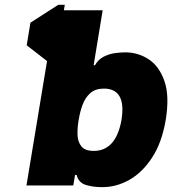

<svg xmlns="http://www.w3.org/2000/svg" viewBox="-20 -770 733 797"><path d="M221.7 -750H249L245.1 -727.5H406.2L368.7 -499H374Q387.7 -522.9 409.9 -534.4Q432.1 -545.9 456.3 -549.3Q480.5 -552.7 500 -552.7Q553.2 -552.7 597.2 -523.9Q641.1 -495.1 662.6 -433.3Q684.1 -371.6 668 -272.5Q651.9 -177.7 611.3 -115.7Q570.8 -53.7 516.8 -23.4Q462.9 6.8 406.2 6.8Q368.7 7.3 337.4 -2Q306.2 -11.2 297.9 -43.9H291.5L284.2 0H89.8L175.3 -516.6L90.8 -582L106.4 -675.8ZM484.4 -272.5Q504.9 -401.4 412.1 -402.3Q376.5 -402.3 355.2 -383.8Q334 -365.2 323 -335.7Q312 -306.2 306.6 -272.5Q300.8 -239.7 301.8 -210.4Q302.7 -181.2 317.9 -162.4Q333 -143.6 369.1 -143.6Q461.4 -143.6 484.4 -272.5Z"/></svg>

Font: Inter Black
Style: Italic
Weight: 900
Italic angle: -9.39999°
Designer: Rasmus Andersson
Foundry: rsms
Version: Version 4.000;git-a52131595